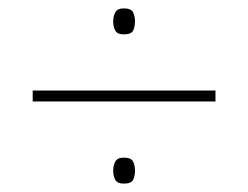

<svg xmlns="http://www.w3.org/2000/svg" viewBox="-20 -644 591 458"><path d="M275 -562Q260 -562 255 -571Q250 -580 250 -593Q250 -605 255 -614.5Q260 -624 275 -624Q293 -624 297.5 -614.5Q302 -605 302 -593Q302 -580 297.5 -571Q293 -562 275 -562ZM494 -428V-402H58V-428ZM275 -206Q260 -206 255 -215Q250 -224 250 -237Q250 -249 255 -258.5Q260 -268 275 -268Q293 -268 297.5 -258.5Q302 -249 302 -237Q302 -224 297.5 -215Q293 -206 275 -206Z"/></svg>

Font: Noto Sans Oriya UI Thin
Style: Regular
Weight: 100
Designer: Amélie Bonet and Sol Matas
Foundry: Google LLC
Version: Version 2.000